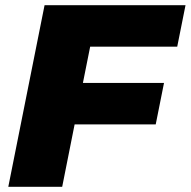

<svg xmlns="http://www.w3.org/2000/svg" viewBox="-20 -721 736 741"><path d="M664 -541 696 -701H152L12 0H220L268 -241H581L613 -401H300L328 -541Z"/></svg>

Font: Argentum Sans ExtraBold
Style: Italic
Weight: 800
Italic angle: -11.3°
Designer: Julieta Ulanovsky
Foundry: Julieta Ulanovsky
Version: Version 5.001;February 15, 2019;FontCreator 11.5.0.2425 64-b